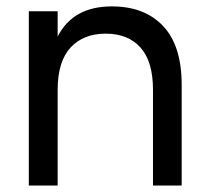

<svg xmlns="http://www.w3.org/2000/svg" viewBox="-20 -575 643 595"><path d="M454.1 0V-296.9Q454.1 -384.3 415.5 -427.5Q377 -470.7 307.6 -470.7Q238.3 -470.7 198.5 -427.5Q158.7 -384.3 158.7 -296.9V0H69.3V-540H158.7V-461.9Q206.5 -555.2 326.7 -555.2Q427.7 -555.2 485.4 -494.4Q543 -433.6 543 -312V0Z"/></svg>

Font: Vela Sans Med
Style: Regular
Weight: 500
Designer: Principal design: Mikhail Sharanda - project Manrope.
Design modification: Ravid Balaliev
Foundry: Mikhail Sharanda
Version: Version 1.001